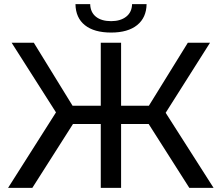

<svg xmlns="http://www.w3.org/2000/svg" viewBox="-20 -906 1069 926"><path d="M697 -308 893 0H1010L779 -362L993 -700H886L698 -396H564V-700H466V-396H330L143 -700H36L250 -364L19 0H136L332 -308H466V0H564V-308ZM389.5 -784.5C419.2 -760.8 461.3 -749 516 -749C570 -749 611.8 -761 641.5 -785C671.2 -809 686.3 -842.7 687 -886H617C616.3 -860 606.8 -839.8 588.5 -825.5C570.2 -811.2 546 -804 516 -804C484.7 -804 460.2 -811.2 442.5 -825.5C424.8 -839.8 415.7 -860 415 -886H344C344.7 -842 359.8 -808.2 389.5 -784.5Z"/></svg>

Font: ICO Headline
Style: Regular
Weight: 500
Designer: Julieta Ulanovsky
Foundry: Julieta Ulanovsky
Version: Version 7.200